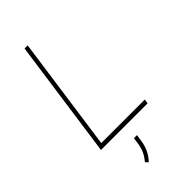

<svg xmlns="http://www.w3.org/2000/svg" viewBox="-291 -778 1085 1085"><g transform="rotate(-45 251.5 -235.5)"><path d="M55.7 0ZM84.5 -26.4H432.1L428.2 0H55.7L155.8 -710.9H180.7ZM253.4 122.1Q248 160.6 233.2 189.9Q218.3 219.2 197.3 240.2L182.6 224.6Q202.1 201.2 213.1 178Q224.1 154.8 229 123L234.4 84.5H258.8Z"/></g></svg>

Font: Robert Sans Thin
Style: Italic
Weight: 100
Italic angle: -8°
Designer: Christian Robertson (extended by Adam Twardoch)
Foundry: Google
Version: Version 12.135;April 2, 2019;FontCreator 11.5.0.2425 64-bit;